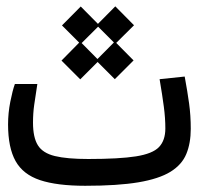

<svg xmlns="http://www.w3.org/2000/svg" viewBox="-20 -583 626 605"><path d="M248.5 2.4Q159.7 2.4 106.2 -15.4Q52.7 -33.2 29.1 -75.4Q5.4 -117.7 5.4 -190.9Q5.4 -227.1 12.5 -262.5Q19.5 -297.9 26.9 -318.4H97.7Q91.8 -280.3 87.9 -253.4Q84 -226.6 84 -196.3Q84 -149.9 99.4 -125.2Q114.7 -100.6 152.8 -91.3Q190.9 -82 258.3 -82Q356 -82 408.4 -90.3Q460.9 -98.6 481 -119.6Q501 -140.6 501 -178.2Q501 -210.9 496.3 -246.3Q491.7 -281.7 482.9 -333.5L562 -341.8Q570.8 -293.9 575.9 -256.6Q581.1 -219.2 581.1 -177.2Q581.1 -131.8 567.1 -97.9Q553.2 -64 517.1 -41.7Q481 -19.5 416 -8.5Q351.1 2.4 248.5 2.4ZM232.9 -333 173.8 -392.1 229.5 -448.7 175.3 -502.9 234.4 -562.5 288.6 -507.8 343.3 -563 402.3 -503.4 346.2 -447.8 400.9 -392.6 341.8 -333.5 287.6 -387.7ZM287.1 -397 338.9 -449.2 289.1 -499 237.3 -447.3Z"/></svg>

Font: Cascadia Mono SemiLight
Style: Regular
Weight: 350
Monospace: yes
Designer: Aaron Bell
Foundry: Saja Typeworks
Version: Version 2404.023; ttfautohint (v1.8.4)